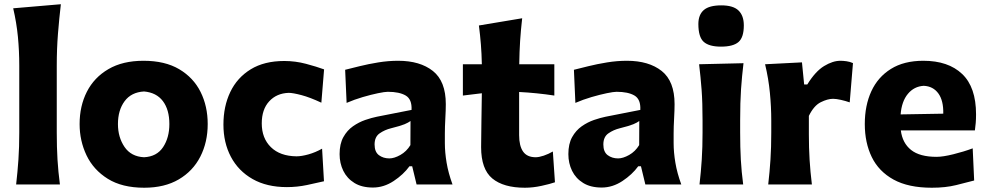

<svg xmlns="http://www.w3.org/2000/svg" viewBox="-20 -860 4605 895"><path d="M55.2 0Q62 -59.6 65.9 -116.2Q69.8 -172.9 69.8 -242.2V-554.2Q69.8 -622.6 63.5 -688.5Q57.1 -754.4 41.5 -821.3L263.7 -840.3Q255.9 -773.9 250.2 -702.9Q244.6 -631.8 244.6 -554.2V-242.2Q244.6 -172.9 248 -116.2Q251.5 -59.6 259.3 0Z M652.3 15.1Q549.3 15.1 482.4 -26.6Q415.5 -68.4 383.3 -136Q351.1 -203.6 351.1 -281.7Q351.1 -365.7 385 -432.4Q418.9 -499 485.4 -537.8Q551.8 -576.7 648.9 -576.7Q749 -576.7 815.4 -537.4Q881.8 -498 915 -431.4Q948.2 -364.7 948.2 -281.7Q948.2 -197.3 913.8 -129.9Q879.4 -62.5 813.2 -23.7Q747.1 15.1 652.3 15.1ZM651.4 -127Q710.9 -129.9 740.2 -174.1Q769.5 -218.3 769.5 -281.7Q769.5 -348.6 739.3 -388.7Q709 -428.7 651.4 -433.6Q591.8 -430.2 560.8 -388.2Q529.8 -346.2 529.8 -281.7Q529.8 -220.2 560.5 -175Q591.3 -129.9 651.4 -127Z M1317.4 12.2Q1223.6 12.2 1157.5 -25.4Q1091.3 -63 1056.4 -128.9Q1021.5 -194.8 1021.5 -279.3Q1021.5 -364.3 1053.5 -431.2Q1085.4 -498 1148.7 -536.9Q1211.9 -575.7 1305.2 -575.7Q1356.9 -575.7 1406.5 -562.5Q1456.1 -549.3 1490.7 -536.6L1478 -381.3Q1424.8 -406.2 1385 -416.7Q1345.2 -427.2 1325.7 -427.2Q1269.5 -425.3 1234.9 -387.7Q1200.2 -350.1 1200.2 -284.7Q1200.2 -215.8 1242.7 -174.1Q1285.2 -132.3 1361.8 -131.3Q1385.7 -131.3 1418 -140.4Q1450.2 -149.4 1481.4 -167L1490.2 -15.1Q1457.5 -7.3 1411.4 2.4Q1365.2 12.2 1317.4 12.2Z M1718.3 14.2Q1666.5 14.2 1632.1 -7.1Q1597.7 -28.3 1580.3 -63.7Q1563 -99.1 1563 -141.6Q1563 -189.5 1580.6 -220.9Q1598.1 -252.4 1625.5 -271.5Q1652.8 -290.5 1682.6 -300.8Q1712.4 -311 1736.8 -315.9L1898.4 -347.7Q1900.9 -397 1871.3 -414.6Q1841.8 -432.1 1787.6 -432.1Q1773.9 -432.1 1741.9 -425.5Q1710 -418.9 1670.9 -407.5Q1631.8 -396 1595.7 -380.4L1588.9 -534.7Q1616.2 -541.5 1656.5 -551.5Q1696.8 -561.5 1743.4 -569.1Q1790 -576.7 1835.9 -576.7Q1938 -576.7 1998 -529.1Q2058.1 -481.4 2058.1 -374.5Q2058.1 -347.2 2055.9 -307.9Q2053.7 -268.6 2053.7 -237.8V-192.9Q2053.7 -149.9 2061.8 -101.8Q2069.8 -53.7 2089.4 0H1921.9L1901.4 -85H1888.7Q1860.8 -46.4 1814.9 -16.1Q1769 14.2 1718.3 14.2ZM1794.9 -121.6Q1817.9 -121.6 1846.4 -137.7Q1875 -153.8 1893.1 -183.6L1893.6 -295.9Q1883.8 -288.6 1866 -281Q1848.1 -273.4 1803.2 -262.2Q1773.4 -254.9 1749.8 -238.5Q1726.1 -222.2 1726.1 -186.5Q1726.1 -151.9 1746.3 -136.7Q1766.6 -121.6 1794.9 -121.6Z M2426.8 15.1Q2327.1 15.1 2274.9 -28.1Q2222.7 -71.3 2222.7 -174.3Q2222.7 -232.4 2224.1 -293.7Q2225.6 -355 2226.1 -425.3L2137.7 -414.6V-560.5H2226.1Q2225.1 -609.4 2221.7 -652.3Q2218.3 -695.3 2212.4 -741.2L2414.1 -774.9Q2407.7 -718.8 2404.5 -669.4Q2401.4 -620.1 2400.4 -560.5H2564V-414.6Q2522.9 -420.9 2481.7 -425Q2440.4 -429.2 2399.9 -431.2V-230Q2399.9 -179.7 2418.5 -153.3Q2437 -127 2477.1 -127Q2492.7 -127 2514.9 -134.5Q2537.1 -142.1 2557.1 -153.8L2566.9 -10.3Q2544.4 -2.4 2504.4 6.3Q2464.4 15.1 2426.8 15.1Z M2784.7 14.2Q2732.9 14.2 2698.5 -7.1Q2664.1 -28.3 2646.7 -63.7Q2629.4 -99.1 2629.4 -141.6Q2629.4 -189.5 2647 -220.9Q2664.6 -252.4 2691.9 -271.5Q2719.2 -290.5 2749 -300.8Q2778.8 -311 2803.2 -315.9L2964.8 -347.7Q2967.3 -397 2937.7 -414.6Q2908.2 -432.1 2854 -432.1Q2840.3 -432.1 2808.3 -425.5Q2776.4 -418.9 2737.3 -407.5Q2698.2 -396 2662.1 -380.4L2655.3 -534.7Q2682.6 -541.5 2722.9 -551.5Q2763.2 -561.5 2809.8 -569.1Q2856.4 -576.7 2902.3 -576.7Q3004.4 -576.7 3064.5 -529.1Q3124.5 -481.4 3124.5 -374.5Q3124.5 -347.2 3122.3 -307.9Q3120.1 -268.6 3120.1 -237.8V-192.9Q3120.1 -149.9 3128.2 -101.8Q3136.2 -53.7 3155.8 0H2988.3L2967.8 -85H2955.1Q2927.2 -46.4 2881.3 -16.1Q2835.4 14.2 2784.7 14.2ZM2861.3 -121.6Q2884.3 -121.6 2912.8 -137.7Q2941.4 -153.8 2959.5 -183.6L2960 -295.9Q2950.2 -288.6 2932.4 -281Q2914.6 -273.4 2869.6 -262.2Q2839.8 -254.9 2816.2 -238.5Q2792.5 -222.2 2792.5 -186.5Q2792.5 -151.9 2812.7 -136.7Q2833 -121.6 2861.3 -121.6Z M3240.7 0Q3247.6 -59.6 3251.2 -116.2Q3254.9 -172.9 3254.9 -242.2V-298.3Q3254.9 -382.3 3250.5 -441.4Q3246.1 -500.5 3238.8 -560.5L3445.8 -565.4Q3438.5 -504.9 3434.3 -444.6Q3430.2 -384.3 3430.2 -298.3V-242.2Q3430.2 -172.9 3433.3 -116.2Q3436.5 -59.6 3444.3 0ZM3340.8 -642.6Q3285.2 -642.6 3260.3 -665Q3235.4 -687.5 3235.4 -748Q3235.4 -791 3260.5 -813Q3285.6 -835 3342.3 -835Q3397.9 -835 3422.6 -811Q3447.3 -787.1 3447.3 -741.7Q3447.3 -685.5 3422.4 -664.1Q3397.5 -642.6 3340.8 -642.6Z M3561 0Q3567.9 -59.6 3571.5 -116.2Q3575.2 -172.9 3575.2 -242.2V-298.3Q3575.2 -362.3 3568.8 -427.7Q3562.5 -493.2 3546.4 -560.5L3718.3 -569.3L3728.5 -466.3H3743.2Q3780.8 -527.3 3821.3 -552Q3861.8 -576.7 3897.5 -576.7Q3910.2 -576.7 3926 -574.5Q3941.9 -572.3 3956.1 -565.9L3940.9 -382.8Q3921.4 -389.6 3899.7 -394.5Q3877.9 -399.4 3863.3 -399.4Q3837.9 -399.4 3805.9 -383.5Q3773.9 -367.7 3750.5 -319.8V-232.9Q3750.5 -170.4 3753.9 -115Q3757.3 -59.6 3764.6 0Z M4323.7 15.1Q4214.4 15.1 4145.3 -22.9Q4076.2 -61 4043.7 -127.9Q4011.2 -194.8 4011.2 -281.7Q4011.2 -368.2 4041.7 -434.6Q4072.3 -501 4133.1 -538.8Q4193.8 -576.7 4284.2 -576.7Q4400.4 -576.7 4465.1 -515.1Q4529.8 -453.6 4529.8 -327.1Q4529.8 -304.7 4528.3 -286.9Q4526.9 -269 4524.4 -252H4179.2Q4186.5 -193.4 4226.8 -161.1Q4267.1 -128.9 4345.7 -128.9Q4375.5 -128.9 4423.8 -140.9Q4472.2 -152.8 4514.2 -168.5L4521 -18.6Q4485.8 -9.3 4436.8 2.9Q4387.7 15.1 4323.7 15.1ZM4377 -330.1Q4378.4 -391.1 4354 -424.6Q4329.6 -458 4286.1 -460Q4241.2 -457.5 4212.2 -422.6Q4183.1 -387.7 4178.2 -326.7Z"/></svg>

Font: Pinar DS2-Bold
Style: Regular
Weight: 700
Designer: Amin Abedi
Version: Version 2.000